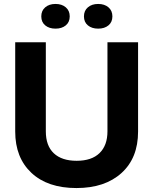

<svg xmlns="http://www.w3.org/2000/svg" viewBox="-20 -943 776 972"><path d="M367 9Q221 9 139 -68Q57 -145 57 -277V-729H212V-278Q212 -205 252.5 -167Q293 -129 368 -129Q444 -129 484 -168Q524 -207 524 -278V-729H679V-277Q679 -143 595 -67Q511 9 367 9ZM529 -814.5Q509 -798 477 -798Q445 -798 425 -814.5Q405 -831 405 -860Q405 -889 425 -906Q445 -923 477 -923Q509 -923 529 -906Q549 -889 549 -860Q549 -831 529 -814.5ZM313 -814.5Q293 -798 261 -798Q229 -798 209 -814.5Q189 -831 189 -860Q189 -889 209 -906Q229 -923 261 -923Q293 -923 313 -906Q333 -889 333 -860Q333 -831 313 -814.5Z"/></svg>

Font: Mona Sans
Style: Bold
Weight: 700
Designer: Deni Anggara
Foundry: GitHub
Version: Version 2.000;Glyphs 3.2.3 (3260)